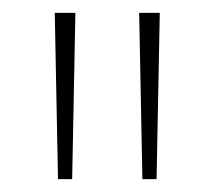

<svg xmlns="http://www.w3.org/2000/svg" viewBox="-20 -734 333 298"><path d="M97 -714H65L70 -456H92ZM228 -714H196L201 -456H223Z"/></svg>

Font: Noto Sans Arabic UI XCn Th
Style: Regular
Weight: 100
Width: 2
Designer: Monotype Design Team, Nadine Chahine and Nizar Qandah
Foundry: Monotype Imaging Inc.
Version: Version 2.010